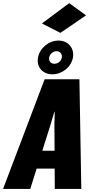

<svg xmlns="http://www.w3.org/2000/svg" viewBox="-57 -1225 579 1245"><path d="M-37.1 0H139.2L180.7 -131.8H297.4L298.3 0H470.2L458 -710.9H232.4ZM217.3 -247.6 265.1 -398.4C270 -413.6 275.9 -432.6 282.2 -456.1C288.6 -479 293.5 -494.1 295.9 -501H297.4C297.9 -494.1 297.9 -479 296.9 -456.1C295.9 -433.1 295.4 -413.6 295.9 -398.4L296.9 -247.6ZM283.2 -743.2C346.2 -743.2 404.8 -790.5 416 -851.6C426.3 -912.1 385.7 -961.9 322.8 -961.9C258.3 -961.9 199.7 -912.1 189.5 -851.6C178.2 -790.5 218.8 -743.2 283.2 -743.2ZM295.4 -811.5C272 -811.5 257.8 -830.6 261.7 -852.1C265.6 -873.5 286.1 -893.1 309.6 -893.1C333.5 -893.1 347.7 -873.5 343.8 -852.1C340.3 -829.1 319.3 -811.5 295.4 -811.5ZM334.5 -1011.7 501 -1125.5 391.6 -1204.6 214.8 -1072.8Z"/></svg>

Font: Roboto Flex Super Cond Black
Style: Italic
Weight: 900
Width: 3
Italic angle: -10°
Designer: Berlow after Robertson
Foundry: Google
Version: Version 3.200;Glyphs 3.3 (3311)